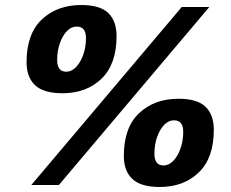

<svg xmlns="http://www.w3.org/2000/svg" viewBox="-20 -738 923 766"><path d="M229 -366Q154 -366 120 -398Q86 -430 86 -490Q86 -603 147 -660.5Q208 -718 304 -718Q379 -718 412 -686Q445 -654 445 -594Q445 -482 385 -424Q325 -366 229 -366ZM105 0 705 -710H815L215 0ZM244 -452Q266 -452 284 -471Q302 -490 312.5 -520.5Q323 -551 323 -586Q323 -632 286 -632Q264 -632 246.5 -613.5Q229 -595 218.5 -564.5Q208 -534 208 -499Q208 -452 244 -452ZM617 8Q542 8 508 -24Q474 -56 474 -116Q474 -229 535 -286.5Q596 -344 692 -344Q767 -344 800 -312Q833 -280 833 -220Q833 -108 773 -50Q713 8 617 8ZM632 -78Q654 -78 672 -97Q690 -116 700.5 -146.5Q711 -177 711 -212Q711 -258 674 -258Q652 -258 634.5 -239.5Q617 -221 606.5 -190.5Q596 -160 596 -125Q596 -78 632 -78Z"/></svg>

Font: Geist Black
Style: Italic
Weight: 900
Italic angle: -12°
Designer: Basement.studio, Andrés Briganti, Mateo Zaragoza
Foundry: Basement.studio, Vercel, Andrés Briganti, Guido Ferreyra, Mateo Zaragoza
Version: Version 1.500; ttfautohint (v1.8.4.7-5d5b)